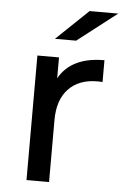

<svg xmlns="http://www.w3.org/2000/svg" viewBox="-53 -775 523 814"><g transform="rotate(5 208.5 -368.5)"><path d="M295 -737H417L249 -607H159ZM183 -530V-441Q235 -535 376 -535V-442Q368 -443 354 -443Q276 -443 231.5 -396.5Q187 -350 187 -264V0H91V-530Z"/></g></svg>

Font: false
Style: Regular
Weight: 500
Designer: Julieta Ulanovsky
Foundry: Julieta Ulanovsky
Version: Version 7.222;hotconv 1.0.109;makeotfexe 2.5.65596